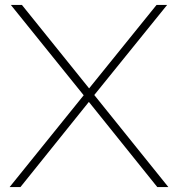

<svg xmlns="http://www.w3.org/2000/svg" viewBox="-20 -760 724 780"><path d="M619 0 341 -346 320 -373 24 -740H69L342 -401L363 -374L664 0ZM19 0 320 -373 342 -401 616 -740H659L363 -374L341 -346L63 0Z"/></svg>

Font: Encode Sans SC Expanded Thin
Style: Regular
Weight: 250
Width: 7
Designer: Multiple Designers
Foundry: Impallari Type
Version: Version 3.002